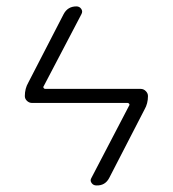

<svg xmlns="http://www.w3.org/2000/svg" viewBox="-20 -560 540 600"><path d="M80.1 -238.3Q71.3 -238.3 64.5 -244.6Q57.6 -251 57.6 -259.8Q57.6 -283.2 68.4 -301.8L178.7 -515.6Q191.4 -540 218.8 -540Q228.5 -540 233.9 -532.2Q239.3 -524.4 234.4 -515.6L116.2 -290Q114.3 -288.1 116.2 -285.2Q118.2 -282.2 121.1 -282.2H419.9Q428.7 -282.2 435.5 -275.4Q442.4 -268.6 442.4 -259.8Q442.4 -236.3 431.6 -217.8L321.3 -3.9Q308.6 20.5 281.2 19.5Q271.5 19.5 266.1 11.7Q260.7 3.9 265.6 -3.9L383.8 -230.5Q385.7 -232.4 383.8 -235.4Q381.8 -238.3 378.9 -238.3Z"/></svg>

Font: Rounded Mgen+ 2m light
Style: Regular
Weight: 200
Designer: [Source Han Sans]
Ryoko NISHIZUKA  (kana & ideographs); Paul D. Hunt (Latin, Greek & Cyrillic); Wenlong ZHANG  (bopomofo
Version: Version 1.059.20150602